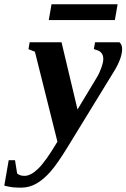

<svg xmlns="http://www.w3.org/2000/svg" viewBox="-120 -655 587 891"><path d="M446.8 -428.2Q446.8 -384.3 407.2 -320.8L192.9 28.8Q146 105.5 114 141.8Q82 178.2 48.8 197Q15.6 215.8 -21.5 215.8Q-46.4 215.8 -61.3 214.1Q-76.2 212.4 -100.1 206.5L-79.6 88.4H-50.3L-40.5 149.9Q-28.3 161.1 -6.3 161.1Q22.9 161.1 57.6 127.4Q92.3 93.8 146.5 2.4L42 -415L12.2 -426.8L17.6 -459H165.5L239.7 -147L328.1 -293.5Q341.3 -314.9 350.3 -340.6Q359.4 -366.2 359.4 -381.3Q359.4 -394 355.2 -402.1Q351.1 -410.2 344.2 -415.5Q337.4 -420.9 315.4 -427.2L321.3 -459H434.1Q446.8 -447.8 446.8 -428.2ZM106.4 -562 119.1 -635.3H425.8L413.1 -562Z"/></svg>

Font: Tinos
Style: Bold Italic
Weight: 700
Italic angle: -16.333°
Designer: Steve Matteson
Foundry: Monotype Imaging Inc.
Version: Version 1.23